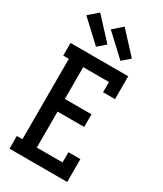

<svg xmlns="http://www.w3.org/2000/svg" viewBox="-240 -1069 979 1156"><g transform="rotate(30 250.0 -491.5)"><path d="M34 0V-88H73V-647H34V-735H435V-576H352V-647H173V-426H358V-338H173V-88H352V-159H435V0ZM348 -792 203 -927 267 -983 401 -838ZM178 -792 33 -927 97 -983 231 -838Z"/></g></svg>

Font: Iosevka Curly Slab Semibold
Style: Regular
Weight: 600
Monospace: yes
Designer: Belleve Invis
Foundry: Belleve Invis
Version: Version 22.1.2; ttfautohint (v1.8.4)